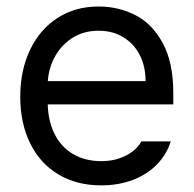

<svg xmlns="http://www.w3.org/2000/svg" viewBox="-20 -557 593 588"><path d="M158.7 -22.9C196.1 -0.5 239.9 10.7 290 10.7C325.8 10.7 358.4 5 387.7 -6.3C417 -17.7 441.4 -33.5 460.9 -53.7C480.5 -73.9 494.5 -97.3 502.9 -124H413.1C406.6 -112.3 397.6 -102.1 386.2 -93.3C374.8 -84.5 361 -77.3 344.7 -71.8C328.5 -66.2 310.2 -63.5 290 -63.5C257.5 -63.5 228.8 -70.6 204.1 -85C179.4 -99.3 160.2 -120.3 146.5 -147.9C132.8 -175.6 126 -209 126 -248V-295.9C126 -325.2 132.5 -352.7 145.5 -378.4C158.5 -404.1 176.8 -424.6 200.2 -439.9C223.6 -455.2 251 -462.9 282.2 -462.9C310.9 -462.9 336.1 -456.2 357.9 -442.9C379.7 -429.5 396.5 -411.3 408.2 -388.2C419.9 -365.1 425.8 -338.5 425.8 -308.6H100.6V-237.3H510.7V-272.5C510.7 -334.3 500 -385.1 478.5 -424.8C457 -464.5 429 -493.2 394.5 -510.7C360 -528.3 322.6 -537.1 282.2 -537.1C234.7 -537.1 192.9 -525.6 156.7 -502.4C120.6 -479.3 92.4 -446.8 72.3 -404.8C52.1 -362.8 42 -314.8 42 -260.7C42 -206.7 52.1 -159.2 72.3 -118.2C92.4 -77.1 121.3 -45.4 158.7 -22.9Z"/></svg>

Font: Pretendard Variable
Style: Regular
Weight: 400
Designer: Base glyphs from Inter by Rasmus Andersson; Hangeul glyphs from Noto Sans CJK(Source Han Sans) by Jang Soo-young and Kan
Foundry: Kil Hyung-jin
Version: Version 1.309;Glyphs 3.2 (3225)